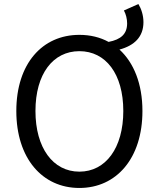

<svg xmlns="http://www.w3.org/2000/svg" viewBox="-20 -920 782 953"><path d="M374 -68C243 -68 156 -186 156 -369C156 -553 243 -666 374 -666C505 -666 592 -553 592 -369C592 -186 505 -68 374 -68ZM595 -868C605 -850 611 -826 611 -804C611 -752 581 -724 519 -712C477 -735 428 -747 374 -747C190 -747 61 -604 61 -369C61 -134 190 13 374 13C558 13 687 -134 687 -369C687 -504 644 -609 573 -674C647 -694 692 -737 692 -810C692 -843 682 -875 667 -900Z"/></svg>

Font: Noto Sans CJK SC Regular
Style: Regular
Weight: 400
Designer: Ryoko NISHIZUKA (kana & ideographs); Paul D. Hunt (Latin, Greek & Cyrillic); Wenlong ZHANG (bopomofo); Sandoll Communica
Foundry: Adobe Systems Incorporated
Version: Version 1.004;PS 1.004;hotconv 1.0.82;makeotf.lib2.5.63406